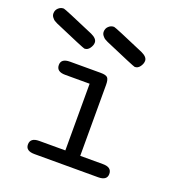

<svg xmlns="http://www.w3.org/2000/svg" viewBox="-132 -737 775 836"><g transform="rotate(20 256.0 -319.5)"><path d="M220 -604Q220 -619 230.5 -629Q241 -639 254 -639H256Q262 -639 405 -577Q433 -564 433 -546Q433 -533 423.5 -519.5Q414 -506 400 -506H399Q394 -506 251 -568Q241 -573 237 -575.5Q233 -578 226.5 -586Q220 -594 220 -604ZM-13 -604Q-13 -619 -2.5 -629Q8 -639 21 -639H23Q29 -639 172 -577Q200 -564 200 -546Q200 -533 190.5 -519.5Q181 -506 167 -506H166Q161 -506 18 -568Q8 -573 4 -575.5Q0 -578 -6.5 -586Q-13 -594 -13 -604ZM78 -30Q78 -61 119 -61H240V-370H127Q86 -370 86 -401Q86 -431 127 -431H269Q294 -431 301.5 -422.5Q309 -414 309 -390V-61H414Q455 -61 455 -30Q455 0 414 0H119Q78 0 78 -30Z"/></g></svg>

Font: CMU Typewriter Text
Style: Regular
Weight: 500
Monospace: yes
Version: Version 0.7.0